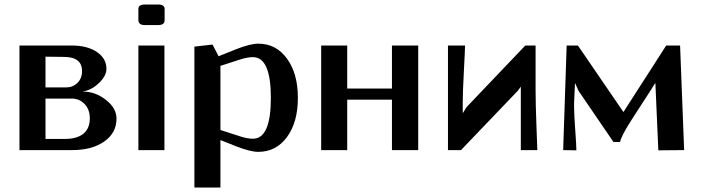

<svg xmlns="http://www.w3.org/2000/svg" viewBox="-20 -670 3129 857"><path d="M66.9 -466.8H300.8Q369.6 -466.8 412.4 -438Q455.1 -409.2 455.1 -362.8Q455.1 -331.5 421.9 -299.6Q388.7 -267.6 351.1 -262.2V-261.2Q405.3 -261.2 452.6 -224.4Q500 -187.5 500 -140.1Q500 -77.1 445.6 -38.6Q391.1 0 301.8 0H66.9ZM183.1 -417V-279.8H274.9Q304.7 -279.8 325.4 -299.8Q346.2 -319.8 346.2 -353Q346.2 -416 265.1 -416ZM183.1 -230V-49.8H268.1Q323.7 -49.8 352.3 -73.2Q380.9 -96.7 380.9 -142.1Q380.9 -181.6 357.4 -205.8Q334 -230 300.8 -230Z M714.8 -579.1Q714.8 -558.1 685.5 -558.1H627Q610.4 -558.1 604 -564.7Q597.7 -571.3 597.7 -579.1V-629.9Q597.7 -649.9 627 -649.9H685.5Q714.8 -649.9 714.8 -629.9ZM597.7 0V-466.8H713.9V0Z M847.7 -461.9 928.7 -471.2 955.6 -418.9 1033.7 -450.2Q1097.2 -475.1 1132.8 -475.1Q1212.4 -475.1 1261 -408.4Q1309.6 -341.8 1309.6 -232.9Q1309.6 -124.5 1261 -58.3Q1212.4 7.8 1132.8 7.8Q1097.2 7.8 1033.7 -17.1L963.9 -44.9V167H847.7ZM963.9 -376V-89.8L1049.8 -62Q1084 -50.8 1108.9 -50.8Q1189 -50.8 1189 -232.9Q1189 -415 1108.9 -415Q1084 -415 1049.8 -403.8Z M1413.6 -466.8H1529.8V-274.9H1729.5V-466.8H1846.7V0H1729.5V-225.1H1529.8V0H1413.6Z M1979.5 0V-466.8H2055.7Q2055.7 -447.3 2050.5 -352.1Q2045.4 -256.8 2045.4 -210V-166H2046.4L2062.5 -191.9L2324.7 -466.8H2370.6V-271Q2370.6 -207 2374.5 -106.7Q2378.4 -6.3 2378.4 0H2304.7V-282.2H2303.7L2292.5 -266.1L2037.6 0Z M2509.3 -466.8H2559.6L2762.7 -169.9L2953.6 -466.8H3015.6L3033.7 0L2918.5 1L2905.3 -298.8H2904.3L2881.3 -262.2L2794.4 -127.9Q2752 -60.5 2747.6 -36.1H2718.3L2562.5 -264.2L2547.4 -297.9H2546.4L2542.5 -210.9V-189.9Q2542.5 -160.2 2547.6 -89.8Q2552.7 -19.5 2552.7 1L2493.7 0Z"/></svg>

Font: Resagokr
Style: Bold
Weight: 600
Designer: gluk
Foundry: gluk
Version: Version 0.95